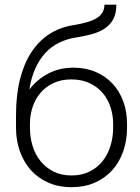

<svg xmlns="http://www.w3.org/2000/svg" viewBox="-20 -778 590 808"><path d="M289.1 -493.2Q340.8 -493.2 382.6 -475.3Q424.3 -457.5 453.6 -426Q482.9 -394.5 498.8 -351.3Q514.6 -308.1 514.6 -256.8V-240.7Q514.6 -186.5 498.3 -140.4Q481.9 -94.2 451.7 -61Q421.4 -27.8 378.2 -9Q335 9.8 281.2 9.8Q227.5 9.8 184.3 -9Q141.1 -27.8 110.8 -61Q80.6 -94.2 64 -140.4Q47.4 -186.5 47.4 -240.7V-256.8V-260.7V-292.5Q47.4 -377.9 64.2 -444.6Q81.1 -511.2 112.3 -558.6Q143.6 -606 187.3 -634.3Q231 -662.6 284.7 -671.4Q321.3 -677.2 346.9 -684.8Q372.6 -692.4 388.7 -702.9Q404.8 -713.4 412.1 -727.1Q419.4 -740.7 419.4 -758.3H469.7Q469.7 -721.7 456.8 -697.5Q443.8 -673.3 420.7 -658Q397.5 -642.6 365.7 -634Q334 -625.5 296.4 -619.6Q259.8 -613.8 227.8 -597.9Q195.8 -582 170.9 -555.2Q146 -528.3 128.7 -490Q111.3 -451.7 103.5 -401.4Q134.8 -442.4 181.9 -467.8Q229 -493.2 289.1 -493.2ZM280.3 -443.8Q237.8 -443.8 205.1 -428.5Q172.4 -413.1 150.4 -387.2Q128.4 -361.3 117.2 -327.4Q106 -293.5 106 -256.8V-240.7Q106 -200.2 117.2 -163.8Q128.4 -127.4 150.6 -99.9Q172.9 -72.3 205.6 -55.9Q238.3 -39.6 281.2 -39.6Q324.2 -39.6 356.9 -55.9Q389.6 -72.3 411.6 -99.9Q433.6 -127.4 444.8 -163.8Q456.1 -200.2 456.1 -240.7V-256.8Q456.1 -293.9 444.8 -327.9Q433.6 -361.8 411.4 -387.5Q389.2 -413.1 356.2 -428.5Q323.2 -443.8 280.3 -443.8Z"/></svg>

Font: Melbourne
Style: Light
Weight: 300
Designer: Google
Version: Version 2.000980; 2014